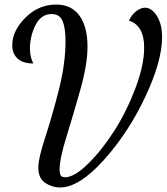

<svg xmlns="http://www.w3.org/2000/svg" viewBox="-20 -740 735 847"><path d="M34 -540Q34 -604 92 -662Q150 -720 228 -720Q295 -720 330.5 -671Q366 -622 366 -535Q366 -457 335 -346.5Q304 -236 273.5 -138Q243 -40 243 8Q243 26 248 34Q253 42 267 42Q308 42 369 -18Q430 -78 484.5 -163.5Q539 -249 577.5 -351Q616 -453 616 -530Q616 -627 549 -649Q562 -677 582 -691.5Q602 -706 620 -706Q649 -706 672 -670Q695 -634 695 -576Q695 -470 620.5 -312Q546 -154 437.5 -33.5Q329 87 245 87Q210 87 179.5 67Q149 47 149 -2Q149 -41 179 -132.5Q209 -224 239 -341Q269 -458 269 -559Q269 -617 256 -647.5Q243 -678 208 -678Q161 -678 136.5 -629Q112 -580 112 -525Q112 -489 127 -460Q80 -460 57 -482Q34 -504 34 -540Z"/></svg>

Font: TypoPRO Dancing Script
Style: Bold
Weight: 700
Designer: Pablo Impallari
Foundry: Pablo Impallari. www.impallari.com Igino Marini. www.ikern.com
Version: Version 1.002